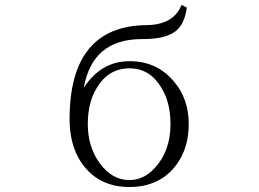

<svg xmlns="http://www.w3.org/2000/svg" viewBox="-20 -788 1040 772"><path d="M710 -768.1 731 -757.8Q721.7 -680.7 672.9 -653.8Q631.3 -630.9 556.6 -630.9H550.8Q351.1 -630.9 316.9 -435.1Q386.2 -542 501 -542Q611.3 -542 679.7 -460Q738.8 -390.6 738.8 -289.1Q738.8 -193.8 690.9 -127.9Q624.5 -36.1 500 -36.1Q373 -36.1 305.7 -136.2Q259.8 -206.1 259.8 -309.1Q259.8 -684.1 569.8 -687Q678.2 -688.5 710 -768.1ZM501 -513.2Q416.5 -513.2 370.1 -436Q333 -377 333 -289.1Q333 -197.8 380.9 -131.8Q430.7 -64 500 -64Q558.1 -64 602.5 -112.8Q665.5 -180.7 665.5 -289.1Q665.5 -377 628.4 -436Q582 -513.2 501 -513.2Z"/></svg>

Font: I.Ming
Style: Regular
Weight: 400
Designer: Ichiten Fonts Project
Version: Version 6.11; Dec 27, 2019